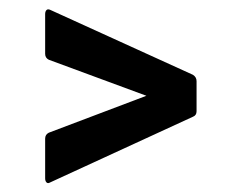

<svg xmlns="http://www.w3.org/2000/svg" viewBox="-20 -508 529 421"><path d="M90 -108Q85 -105 82 -108Q79 -111 79 -117V-204Q79 -213 87 -217L301 -298L87 -377Q79 -381 79 -390V-477Q79 -483 82 -486Q85 -489 91 -486L403 -344Q411 -339 411 -330V-264Q411 -255 403 -252Z"/></svg>

Font: Sofia Sans Condensed
Style: Bold
Weight: 700
Designer: Botio Nikoltchev, Ani Petrova
Foundry: lettersoup
Version: Version 4.101; ttfautohint (v1.8.4.7-5d5b)